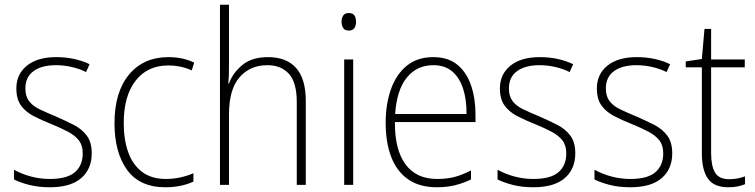

<svg xmlns="http://www.w3.org/2000/svg" viewBox="-20 -780 3186 810"><path d="M367 -133Q367 -67 322.5 -28.5Q278 10 190 10Q142 10 103 0Q64 -10 39 -23V-64Q71 -46 110 -35.5Q149 -25 190 -25Q263 -25 296 -53.5Q329 -82 329 -133Q329 -167 312.5 -188Q296 -209 266.5 -224.5Q237 -240 198 -256Q155 -273 121.5 -290.5Q88 -308 68.5 -335Q49 -362 49 -407Q49 -467 93.5 -503Q138 -539 217 -539Q258 -539 294 -531Q330 -523 358 -509L343 -476Q318 -489 284 -497Q250 -505 216 -505Q156 -505 121.5 -480Q87 -455 87 -407Q87 -374 102.5 -353.5Q118 -333 147 -319Q176 -305 215 -289Q256 -271 290.5 -253.5Q325 -236 346 -208Q367 -180 367 -133Z M678 10Q569 10 516 -63.5Q463 -137 463 -260Q463 -391 524 -465Q585 -539 691 -539Q751 -539 799 -516L789 -483Q765 -494 740 -499Q715 -504 691 -504Q602 -504 552 -439.5Q502 -375 502 -261Q502 -192 520.5 -139Q539 -86 578.5 -55.5Q618 -25 680 -25Q711 -25 740.5 -31.5Q770 -38 796 -49V-14Q773 -3 743 3.5Q713 10 678 10Z M946 -504Q946 -481 945.5 -464.5Q945 -448 943 -428H946Q962 -472 1002 -505.5Q1042 -539 1111 -539Q1188 -539 1229 -493.5Q1270 -448 1270 -354V0H1232V-349Q1232 -432 1199 -468.5Q1166 -505 1108 -505Q1035 -505 990.5 -454Q946 -403 946 -296V0H908V-760H946Z M1451 -725Q1469 -725 1475.5 -714.5Q1482 -704 1482 -688Q1482 -672 1475 -661.5Q1468 -651 1451 -651Q1435 -651 1428 -661.5Q1421 -672 1421 -688Q1421 -704 1428 -714.5Q1435 -725 1451 -725ZM1470 -529V0H1432V-529Z M1808 -539Q1871 -539 1910 -506.5Q1949 -474 1967.5 -419Q1986 -364 1986 -297V-265H1646Q1645 -149 1690.5 -87Q1736 -25 1824 -25Q1864 -25 1896 -33Q1928 -41 1967 -61V-23Q1934 -7 1899.5 1.5Q1865 10 1823 10Q1749 10 1701 -24Q1653 -58 1630 -119Q1607 -180 1607 -262Q1607 -341 1629.5 -404Q1652 -467 1696.5 -503Q1741 -539 1808 -539ZM1808 -505Q1739 -505 1696.5 -453Q1654 -401 1647 -299H1948Q1949 -358 1934 -405Q1919 -452 1888 -478.5Q1857 -505 1808 -505Z M2407 -133Q2407 -67 2362.5 -28.5Q2318 10 2230 10Q2182 10 2143 0Q2104 -10 2079 -23V-64Q2111 -46 2150 -35.5Q2189 -25 2230 -25Q2303 -25 2336 -53.5Q2369 -82 2369 -133Q2369 -167 2352.5 -188Q2336 -209 2306.5 -224.5Q2277 -240 2238 -256Q2195 -273 2161.5 -290.5Q2128 -308 2108.5 -335Q2089 -362 2089 -407Q2089 -467 2133.5 -503Q2178 -539 2257 -539Q2298 -539 2334 -531Q2370 -523 2398 -509L2383 -476Q2358 -489 2324 -497Q2290 -505 2256 -505Q2196 -505 2161.5 -480Q2127 -455 2127 -407Q2127 -374 2142.5 -353.5Q2158 -333 2187 -319Q2216 -305 2255 -289Q2296 -271 2330.5 -253.5Q2365 -236 2386 -208Q2407 -180 2407 -133Z M2816 -133Q2816 -67 2771.5 -28.5Q2727 10 2639 10Q2591 10 2552 0Q2513 -10 2488 -23V-64Q2520 -46 2559 -35.5Q2598 -25 2639 -25Q2712 -25 2745 -53.5Q2778 -82 2778 -133Q2778 -167 2761.5 -188Q2745 -209 2715.5 -224.5Q2686 -240 2647 -256Q2604 -273 2570.5 -290.5Q2537 -308 2517.5 -335Q2498 -362 2498 -407Q2498 -467 2542.5 -503Q2587 -539 2666 -539Q2707 -539 2743 -531Q2779 -523 2807 -509L2792 -476Q2767 -489 2733 -497Q2699 -505 2665 -505Q2605 -505 2570.5 -480Q2536 -455 2536 -407Q2536 -374 2551.5 -353.5Q2567 -333 2596 -319Q2625 -305 2664 -289Q2705 -271 2739.5 -253.5Q2774 -236 2795 -208Q2816 -180 2816 -133Z M3057 -24Q3076 -24 3093 -27.5Q3110 -31 3123 -36V-3Q3109 3 3092 6.5Q3075 10 3052 10Q2992 10 2966.5 -26.5Q2941 -63 2941 -133V-496H2873V-521L2941 -531L2952 -658H2980V-529H3122V-496H2980V-135Q2980 -80 2996.5 -52Q3013 -24 3057 -24Z"/></svg>

Font: Noto Sans Hebrew SemiCondensed ExtraLight
Style: Regular
Weight: 200
Width: 4
Designer: Monotype Design Team
Foundry: Monotype Imaging Inc.
Version: Version 2.004; ttfautohint (v1.8.4.7-5d5b)